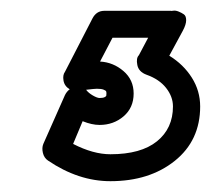

<svg xmlns="http://www.w3.org/2000/svg" viewBox="-20 -63 390 355"><path d="M60.1 203.1 100.1 112.8Q103.5 106 108.9 102.1Q99.1 96.2 97.4 85.9Q95.7 75.7 100.1 69.8L150.9 -28.8Q158.2 -43 172.9 -43H295.9Q295.9 -42.5 300.3 -43.2Q304.7 -43.9 310.1 -41.7Q315.4 -39.6 319.8 -36.6Q324.2 -33.7 324.2 -25.6Q324.2 -17.6 317.9 -5.9L293 40Q319.3 56.2 334.7 80.6Q350.1 105 350.1 133.8Q350.1 196.8 303.2 234.4Q256.3 272 184.1 272Q125 272 68.8 233.9Q61.5 229 59.3 219.7Q57.1 210.4 60.1 203.1ZM115.2 203.1Q152.3 222.2 184.1 222.2Q240.7 222.2 270.3 198.2Q299.8 174.3 299.8 133.8Q299.8 115.7 287.1 99.6Q274.4 83.5 251 75.2Q236.3 69.8 233.9 57.1Q231.4 44.4 236.8 39.1L253.9 6.8H188L165 50.8Q189.5 52.2 208.3 68.4Q227.1 84.5 227.1 109.9Q227.1 136.2 208.5 152.1Q189.9 168 164.1 168Q149.9 168 132.8 161.1ZM139.2 103Q143.6 108.9 151.6 113.5Q159.7 118.2 164.1 118.2Q170.4 118.2 173.3 116.7Q176.3 115.2 176.5 114Q176.8 112.8 176.8 109.9Q176.8 107.4 176.3 106Q175.8 104.5 171.6 102.8Q167.5 101.1 159.2 101.1Q154.8 101.1 139.2 103Z"/></svg>

Font: Trueno Black Outline
Style: Regular
Weight: 900
Width: 6
Designer: Julieta Ulanovsky
Foundry: Julieta Ulanovsky
Version: Version 3.001b | FøM Fix